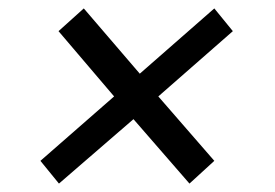

<svg xmlns="http://www.w3.org/2000/svg" viewBox="-20 -484 652 456"><path d="M120 -48 76 -102 251 -255 119 -410 179 -464 312 -309 489 -464 533 -410 356 -255 489 -102 430 -48 297 -201Z"/></svg>

Font: Chivo Medium Light
Style: Italic
Weight: 300
Italic angle: -8.05°
Version: Version 2.002